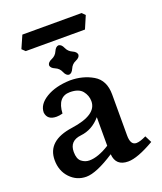

<svg xmlns="http://www.w3.org/2000/svg" viewBox="-145 -877 826 980"><g transform="rotate(-20 268.0 -387.5)"><path d="M381.3 9.8Q314 9.8 309.1 -55.7Q208.5 9.8 153.8 9.8Q102.1 9.8 65.9 -28.3Q29.8 -66.4 29.8 -125Q29.8 -230.5 169.4 -250Q309.1 -269.5 309.1 -343.8Q309.1 -375 289.1 -399.9Q269 -424.8 221.2 -424.8Q153.8 -424.8 148.9 -335Q130.9 -330.1 115.7 -330.1Q65.9 -330.1 60.5 -372.1Q60.5 -416.5 111.6 -447.5Q162.6 -478.5 242.2 -481Q312 -481 366.2 -449Q420.4 -417 420.4 -339.8V-117.2Q420.4 -64.5 452.6 -64.5Q472.2 -64.5 506.3 -81.1L524.9 -43.9Q432.1 9.8 381.3 9.8ZM196.8 -63Q244.6 -63 307.1 -102.5V-257.8Q262.2 -205.1 199 -198.2Q135.7 -191.4 135.7 -130.9Q135.7 -92.8 154.8 -77.9Q173.8 -63 196.8 -63ZM248.5 -509.8Q232.9 -511.2 223.6 -533.4Q214.4 -555.7 192.1 -564.9Q169.9 -574.2 168.5 -589.8Q169.9 -605.5 192.1 -615Q214.4 -624.5 223.6 -646.2Q232.9 -668 248.5 -669.4Q264.2 -668 273.7 -646.2Q283.2 -624.5 304.9 -615Q326.7 -605.5 328.1 -589.8Q326.7 -574.2 304.9 -564.9Q283.2 -555.7 273.7 -533.4Q264.2 -511.2 248.5 -509.8ZM403.3 -698.7H81.5L64 -715.3L94.2 -783.7H416L432.6 -767.1Z"/></g></svg>

Font: Kelvinch
Style: Bold
Weight: 700
Designer: Paul James Miller
Foundry: High-Logic / Made with FontCreator
Version: Version 3.501;March 28, 2021;FontCreator 13.0.0.2683 64-bit